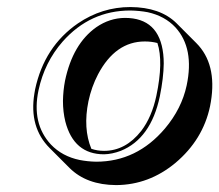

<svg xmlns="http://www.w3.org/2000/svg" viewBox="-20 -459 623 545"><path d="M79.6 -205.1Q105.5 -326.7 201.2 -392.6Q269.5 -439 350.1 -439Q434.6 -438.5 480.5 -393.6L537.1 -336.9Q596.2 -277.8 578.6 -170.4Q577.6 -163.6 576.2 -157.2Q556.2 -62.5 478 3.4Q402.8 65.9 309.6 66.4Q226.1 65.9 177.7 18.1L121.1 -38.6Q62 -97.7 77.6 -193.4Q78.6 -199.7 79.6 -205.1ZM391.1 -341.3Q307.6 -341.3 258.3 -248Q239.7 -212.4 231 -171.4Q215.3 -94.7 239.3 -36.6Q256.3 -30.8 275.4 -30.8Q336.4 -30.8 380.9 -87.4Q411.1 -127 423.8 -187Q444.3 -284.2 426.8 -336.9Q410.2 -341.3 391.1 -341.3ZM334.5 -408.2Q432.1 -408.2 443.4 -305.2Q444.8 -292 444.8 -278.8Q444.3 -237.8 433.6 -185.1Q408.2 -65.4 322.8 -30.8Q298.3 -21.5 275.4 -21Q189.5 -21 165.5 -113.8Q158.7 -141.6 158.7 -172.4Q159.2 -202.1 164.6 -230Q186.5 -334.5 253.4 -381.8Q291 -407.7 334.5 -408.2ZM89.4 -203.1Q69.3 -108.4 124.5 -48.8Q156.7 -15.1 206.1 -4.9Q228.5 -0.5 252.9 0Q368.2 0 448.2 -94.2Q495.6 -150.4 509.8 -216.3Q532.2 -321.8 478 -381.3Q447.8 -413.6 399.4 -424.3Q376 -428.7 350.1 -429.2Q235.8 -429.2 157.7 -340.8Q106.4 -282.2 89.4 -203.1Z"/></svg>

Font: Linux Biolinum Shadow O
Style: Italic
Weight: 400
Italic angle: -12°
Designer: Philipp H. Poll
Foundry: Philipp H. Poll
Version: Version 0.6.2